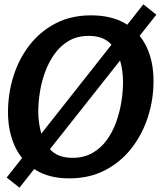

<svg xmlns="http://www.w3.org/2000/svg" viewBox="-20 -814 747 888"><path d="M300 11Q207 11 144 -28.5Q81 -68 49 -137Q17 -206 17 -295Q17 -381 42 -461Q67 -541 116 -604.5Q165 -668 236.5 -705.5Q308 -743 401 -743Q496 -743 560 -705Q624 -667 657 -599Q690 -531 690 -439Q690 -353 664 -272.5Q638 -192 588 -128Q538 -64 465.5 -26.5Q393 11 300 11ZM316 -84Q368 -84 407.5 -106.5Q447 -129 474 -166.5Q501 -204 517.5 -250Q534 -296 541.5 -344Q549 -392 549 -434Q549 -487 535 -536Q521 -585 486.5 -616.5Q452 -648 390 -648Q338 -648 299 -625.5Q260 -603 233 -565.5Q206 -528 189 -482Q172 -436 164.5 -388Q157 -340 157 -298Q157 -246 171 -196.5Q185 -147 219.5 -115.5Q254 -84 316 -84ZM70 54 11 7 643 -794 703 -746Z"/></svg>

Font: Rosario Light
Style: Bold Italic
Weight: 700
Italic angle: -8.05°
Version: Version 1.101; ttfautohint (v1.8.1.43-b0c9)